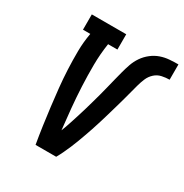

<svg xmlns="http://www.w3.org/2000/svg" viewBox="-170 -867 956 1000"><g transform="rotate(30 308.5 -367.5)"><path d="M182 0Q173 -52 165.5 -105Q158 -158 151.5 -211Q145 -264 139.5 -317Q134 -370 131.5 -424Q129 -478 129.5 -533Q130 -588 140 -643H96V-735H303V-643H247Q237 -578 236.5 -513.5Q236 -449 239 -385Q242 -321 248 -258Q254 -195 261 -133Q271 -158 279.5 -184.5Q288 -211 296.5 -237Q305 -263 312.5 -289Q320 -315 327.5 -341.5Q335 -368 342 -394Q349 -420 355.5 -446.5Q362 -473 368.5 -499Q375 -525 382 -551.5Q389 -578 398 -604Q407 -630 423 -653.5Q439 -677 462 -695Q485 -713 511 -722Q537 -731 564 -733Q591 -735 617 -735V-643Q595 -643 571.5 -638Q548 -633 530 -616.5Q512 -600 502.5 -577.5Q493 -555 487 -532.5Q481 -510 475 -487.5Q469 -465 463 -442.5Q457 -420 450.5 -397.5Q444 -375 437.5 -352.5Q431 -330 424.5 -308Q418 -286 411 -263.5Q404 -241 396.5 -218.5Q389 -196 381 -174Q373 -152 365 -130Q357 -108 347.5 -86Q338 -64 328 -42.5Q318 -21 306 0Z"/></g></svg>

Font: Iosevka Curly Slab SmBdEx
Style: Italic
Weight: 600
Width: 7
Italic angle: -9°
Monospace: yes
Designer: Belleve Invis
Foundry: Belleve Invis
Version: Version 11.1.0; ttfautohint (v1.8.3)